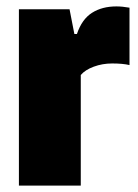

<svg xmlns="http://www.w3.org/2000/svg" viewBox="-20 -579 429 599"><path d="M39 -550H197L212 -473H220Q235.5 -519 267 -539Q298.5 -559 343 -559Q362 -559 384 -555V-376Q363 -381 330 -381Q299.5 -381 272.5 -371Q245.5 -361 232 -345V0H39Z"/></svg>

Font: Encode Sans Condensed Black
Style: Regular
Weight: 900
Width: 3
Designer: Multiple Designers
Foundry: Impallari Type
Version: Version 2.000